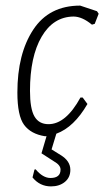

<svg xmlns="http://www.w3.org/2000/svg" viewBox="-20 -480 372 685"><path d="M266 -460 326 -440 332 -431 318 -395 308 -392Q273 -421 242 -421Q170 -420 128.5 -349Q87 -278 87 -156Q87 -92 103 -64.5Q119 -37 153 -37Q215 -37 267 -132H275L292 -109Q244 -26 181 -3L164 53L196 73Q231 94 231 126Q231 153 211.5 169Q192 185 162 185Q122 185 96 153L103 125L107 124Q133 155 160 155Q196 155 196 125Q196 109 173 96L128 67L146 6H140Q90 -2 66 -34.5Q42 -67 42 -150Q42 -288 98.5 -374Q155 -460 266 -460Z"/></svg>

Font: Alegreya Sans Light
Style: Italic
Weight: 300
Italic angle: -7°
Designer: Juan Pablo del Peral
Foundry: Huerta Tipografica
Version: Version 2.007